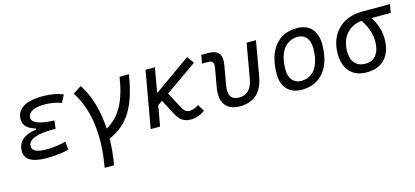

<svg xmlns="http://www.w3.org/2000/svg" viewBox="-62 -1000 3658 1694"><g transform="rotate(-15 1767.0 -153.0)"><path d="M258.3 9.8C338.4 9.8 406.7 1 460.4 -13.7L452.1 -87.9C408.2 -77.6 356 -64.9 275.4 -64.9C189 -64.9 146.5 -85.4 146.5 -126.5C146.5 -194.3 236.3 -219.7 373 -219.7H398.9L409.2 -293.5C274.9 -298.8 207.5 -325.2 207.5 -370.6C207.5 -432.1 278.8 -452.6 358.4 -452.6C415.5 -452.6 465.8 -443.8 511.7 -425.8L548.3 -494.6C496.1 -516.6 433.6 -527.3 360.8 -527.3C230 -527.3 122.1 -488.3 122.1 -378.4C122.1 -324.7 158.7 -288.1 232.4 -267.6L230.5 -257.8C130.9 -244.1 60.1 -200.2 60.1 -106.4C60.1 -28.3 126 9.8 258.3 9.8Z M728 224.6H814C828.6 143.6 836.4 64 837.4 -12.7C1016.6 -89.8 1103.5 -234.9 1148.9 -517.6H1063.5C1029.3 -301.3 964.4 -178.2 835.4 -105C825.7 -271.5 783.2 -418.9 710.9 -527.3L633.8 -477.5C751.5 -301.3 778.8 -53.7 728 224.6Z M1209 0H1294.9L1327.6 -186L1370.1 -215.3L1440.4 -81.1C1475.6 -14.2 1514.2 9.8 1572.3 9.8C1620.6 9.8 1658.2 -2.9 1704.6 -34.7L1667.5 -97.2C1635.3 -75.7 1611.8 -66.9 1583.5 -66.9C1555.2 -66.9 1535.6 -80.1 1517.1 -116.2L1438.5 -263.7L1729 -466.8L1683.6 -531.2L1346.2 -292L1386.2 -517.6H1300.3Z M2022.9 9.8C2151.4 9.8 2228.5 -60.5 2253.4 -200.2L2309.1 -517.6H2223.6L2168 -200.2C2152.8 -111.8 2107.9 -66.9 2036.1 -66.9C1964.8 -66.9 1936 -111.8 1951.7 -200.2L1982.4 -376C2000 -474.1 1965.3 -517.6 1868.2 -517.6H1809.6L1796.4 -440.9H1854C1892.6 -440.9 1904.8 -421.4 1896.5 -372.6L1866.2 -200.2C1843.3 -68.4 1901.4 9.8 2022.9 9.8Z M2588.9 9.8C2762.2 9.8 2864.7 -117.2 2864.7 -331.5C2864.7 -455.1 2797.4 -527.3 2683.6 -527.3C2510.7 -527.3 2408.2 -398.4 2408.2 -181.2C2408.2 -61 2475.6 9.8 2588.9 9.8ZM2604 -66.9C2534.7 -66.9 2493.2 -116.2 2493.2 -200.2C2493.2 -357.4 2560.1 -450.7 2672.4 -450.7C2740.2 -450.7 2779.3 -400.9 2779.3 -317.4C2779.3 -159.7 2713.9 -66.9 2604 -66.9Z M3181.2 9.8C3326.2 9.8 3408.7 -80.1 3408.7 -236.8C3408.7 -305.7 3387.7 -376.5 3343.3 -442.4H3520L3533.7 -519H3277.8C3095.2 -519 2974.6 -398.4 2974.6 -215.8C2974.6 -72.3 3049.8 9.8 3181.2 9.8ZM3252.9 -441.4C3301.8 -371.6 3323.2 -298.3 3323.2 -236.8C3323.2 -128.9 3274.4 -66.9 3188.5 -66.9C3106.9 -66.9 3060.1 -120.6 3060.1 -213.9C3060.1 -342.8 3135.7 -430.2 3252.9 -441.4Z"/></g></svg>

Font: Cascadia Code PL SemiLight
Style: Italic
Weight: 350
Italic angle: -10°
Monospace: yes
Designer: Aaron Bell
Foundry: Saja Typeworks
Version: Version 2404.023